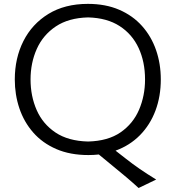

<svg xmlns="http://www.w3.org/2000/svg" viewBox="-20 -777 892 976"><path d="M429.7 11.2Q336.4 11.2 266.1 -19.3Q195.8 -49.8 148.9 -103.3Q102.1 -156.7 78.6 -226.1Q55.2 -295.4 55.2 -373Q55.2 -481.4 99.1 -568.4Q143.1 -655.3 226.3 -706.3Q309.6 -757.3 426.8 -757.3Q516.6 -757.3 585.7 -727.5Q654.8 -697.8 701.9 -645Q749 -592.3 773.2 -522.7Q797.4 -453.1 797.4 -373Q797.4 -287.1 770.3 -214.8Q743.2 -142.6 691.7 -90.1Q640.1 -37.6 567.4 -11.2L618.7 28.8Q652.8 55.7 689.5 81.1Q726.1 106.4 773.9 135.7L684.6 178.7Q654.3 150.9 621.3 123Q588.4 95.2 554.7 67.9L482.4 8.3Q456.5 11.2 429.7 11.2ZM427.7 -57.6Q528.8 -60.1 592.8 -104.2Q656.7 -148.4 687 -219.5Q717.3 -290.5 717.3 -373Q717.3 -462.4 684.8 -532.7Q652.3 -603 588.1 -644.5Q523.9 -686 427.7 -688.5Q328.6 -686 263.7 -642.6Q198.7 -599.1 167 -528.3Q135.3 -457.5 135.3 -373Q135.3 -288.6 166.3 -217.8Q197.3 -147 262 -103.5Q326.7 -60.1 427.7 -57.6Z"/></svg>

Font: Pinar DS1 Regular
Style: Regular
Weight: 400
Designer: Amin Abedi
Version: Version 3.000